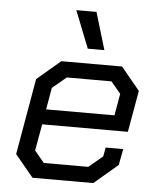

<svg xmlns="http://www.w3.org/2000/svg" viewBox="-52 -762 665 806"><g transform="rotate(5 280.5 -358.5)"><path d="M38 -93 94 -414 193 -498H449L528 -402L497 -227H136L116 -115L157 -66H344L403 -115L410 -153H484L471 -85L371 0H115ZM435 -291 451 -383 410 -432H222L163 -383L147 -291ZM237 -717H322L369 -560H299Z"/></g></svg>

Font: Chakra Petch
Style: Italic
Weight: 400
Italic angle: -10°
Designer: Katatrad Aksorn Co.,Ltd.
Foundry: Cadson Demak Co.,Ltd.
Version: Version 1.000; ttfautohint (v1.6)